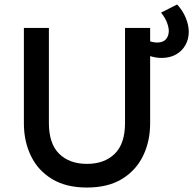

<svg xmlns="http://www.w3.org/2000/svg" viewBox="-20 -825 866 860"><path d="M369.5 15Q276 15 213.2 -23Q150.5 -61 118.8 -126.2Q87 -191.5 87 -273V-700H199V-274Q199 -181.5 245 -136.2Q291 -91 369.5 -91Q448 -91 494 -136.2Q540 -181.5 540 -274V-700H652.5V-273Q652.5 -192 620.8 -126.8Q589 -61.5 526.2 -23.2Q463.5 15 369.5 15ZM703 -565.5Q676.5 -565.5 646.8 -575.5Q617 -585.5 589 -597.5V-664Q615 -653 640 -643.8Q665 -634.5 683.5 -634.5Q710.5 -634.5 723.2 -649.2Q736 -664 736 -686.5Q736 -701.5 728.5 -722.5Q721 -743.5 701.5 -768.5L773.5 -805Q799.5 -776.5 812.5 -744Q825.5 -711.5 825.5 -682.5Q825.5 -650 810.8 -623.5Q796 -597 768.8 -581.2Q741.5 -565.5 703 -565.5Z"/></svg>

Font: Geologica Roman
Style: Regular
Weight: 400
Designer: Sindre Bremnes, Frode Helland
Foundry: Monokrom Skriftforlag AS
Version: Version 1.010;gftools[0.9.28]